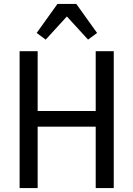

<svg xmlns="http://www.w3.org/2000/svg" viewBox="-20 -959 680 979"><path d="M468 -313H172V0H80V-698H172V-393H468V-698H560V0H468ZM369 -939 475 -791 429 -757 321 -875 213 -757 167 -791 273 -939Z"/></svg>

Font: IBM Plex Sans Cond Text
Style: Regular
Weight: 450
Width: 3
Designer: Mike Abbink, Paul van der Laan, Pieter van Rosmalen
Foundry: Bold Monday
Version: Version 1.3